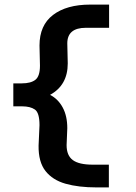

<svg xmlns="http://www.w3.org/2000/svg" viewBox="-20 -733 590 836"><path d="M400 83Q322 83 265.5 67Q209 51 178 11.5Q147 -28 148 -99L152 -188Q152 -242 132 -256Q112 -270 76 -270H38V-370H75Q114 -370 134 -385.5Q154 -401 154 -447L152 -535Q152 -623 211 -668Q270 -713 373 -713H455V-612H354Q273 -612 273 -544L275 -457Q275 -362 198 -320Q233 -302 253 -265Q273 -228 273 -175L270 -101Q270 -56 297 -36Q324 -16 384 -16H454V83Z"/></svg>

Font: Inconsolata SemiExpanded ExtraBold
Style: Regular
Weight: 800
Width: 6
Monospace: yes
Designer: Raph Levien, Cyreal, Brenton Simpson
Foundry: Raph Levien, Cyreal, Google
Version: Version 3.001; ttfautohint (v1.8.2.53-6de2)